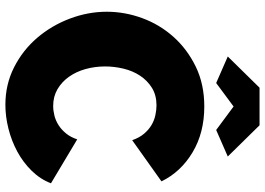

<svg xmlns="http://www.w3.org/2000/svg" viewBox="-152 -802 960 695"><g transform="rotate(90 327.5 -454.0)"><path d="M22 -361Q22 -426 45 -489Q68 -552 112.5 -602Q157 -652 220.5 -683Q284 -714 365 -714Q460 -714 531 -671.5Q602 -629 636 -559L487 -453Q478 -479 463.5 -496Q449 -513 432 -523Q415 -533 396 -537Q377 -541 361 -541Q324 -541 297.5 -524.5Q271 -508 253.5 -481.5Q236 -455 228 -421.5Q220 -388 220 -355Q220 -318 229.5 -284Q239 -250 257.5 -224Q276 -198 302.5 -182.5Q329 -167 363 -167Q380 -167 398 -171.5Q416 -176 432.5 -186.5Q449 -197 462.5 -213.5Q476 -230 484 -254L643 -159Q628 -120 597.5 -89Q567 -58 528 -37Q489 -16 445 -5Q401 6 359 6Q285 6 223 -25.5Q161 -57 116.5 -109Q72 -161 47 -227Q22 -293 22 -361ZM184 -799 297 -914H433L546 -799L450 -757L365 -820L280 -757Z"/></g></svg>

Font: Raleway
Style: Heavy
Weight: 900
Designer: Matt McInerney, Pablo Impallari, Rodrigo Fuenzalida
Foundry: Matt McInerney, Pablo Impallari, Rodrigo Fuenzalida
Version: Version 2.001; ttfautohint (v0.8) -G 200 -r 50